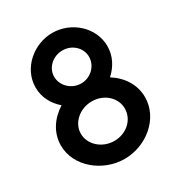

<svg xmlns="http://www.w3.org/2000/svg" viewBox="-147 -680 727 787"><g transform="rotate(-30 216.0 -287.0)"><path d="M16 -167C16 -67 113 11 216 11C319 11 414 -67 414 -167C414 -226 382 -276 330 -309C363 -338 385 -379 385 -425C385 -515 305 -585 216 -585C127 -585 45 -515 45 -425C45 -379 66 -339 101 -309C50 -277 16 -227 16 -167ZM111 -168C111 -219 158 -261 216 -261C274 -261 319 -219 319 -168C319 -116 274 -74 216 -74C158 -74 111 -117 111 -168ZM133 -425C133 -467 170 -502 216 -502C262 -502 298 -467 298 -425C298 -383 262 -346 216 -346C170 -346 133 -383 133 -425Z"/></g></svg>

Font: Charger Pro
Style: ExBdNar
Weight: 400
Designer: Jasper
Foundry: Cannot Into Space Fonts
Version: Version 1.09